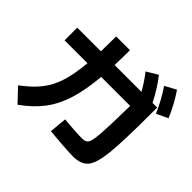

<svg xmlns="http://www.w3.org/2000/svg" viewBox="-180 -995 1223 1223"><g transform="rotate(45 432.0 -383.0)"><path d="M386.7 -21.5 397.5 -138.7Q435.1 -134.8 486.6 -131.6Q538.1 -128.4 561.5 -128.9Q592.3 -128.4 604.5 -148.4Q616.7 -168.5 621.8 -240Q627 -311.5 629.9 -492.2H368.7Q356.9 -361.3 328.4 -271Q299.8 -180.7 249.3 -114.5Q198.7 -48.3 117.2 9.8L32.2 -80.1Q104.5 -133.8 146.7 -186.8Q189 -239.7 212.2 -311.5Q235.4 -383.3 245.1 -492.2H39.1V-606.4H252Q253.9 -689.5 253.9 -742.2H377.9Q377.9 -676.3 375.5 -606.4H617.7Q583.5 -666.5 543.9 -716.8L619.1 -761.7Q646.5 -727.5 669.9 -690.2Q693.4 -652.8 717.3 -606.4H758.8V-544.9Q758.8 -302.7 747.3 -193.6Q735.8 -84.5 703.6 -45.9Q671.4 -7.3 599.6 -6.8Q562 -7.3 503.9 -11.5Q445.8 -15.6 386.7 -21.5ZM692.4 -735.4 767.6 -776.4Q794.4 -737.3 816.2 -697.3Q837.9 -657.2 858.4 -609.4L781.2 -573.2Q760.3 -620.6 739.3 -658.9Q718.3 -697.3 692.4 -735.4Z"/></g></svg>

Font: Pretendard GOV
Style: Bold
Weight: 700
Designer: Base glyphs from Inter by Rasmus Andersson; Hangeul glyphs from Noto Sans CJK(Source Han Sans) by Jang Soo-young and Kan
Foundry: Kil Hyung-jin
Version: Version 1.309